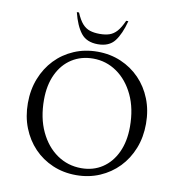

<svg xmlns="http://www.w3.org/2000/svg" viewBox="-93 -947 977 1042"><g transform="rotate(10 395.5 -426.0)"><path d="M395 10Q325 10 265.5 -15.5Q206 -41 162.5 -86.5Q119 -132 94.5 -194Q70 -256 70 -330Q70 -404 94.5 -466Q119 -528 162.5 -573.5Q206 -619 265.5 -644.5Q325 -670 395 -670Q465 -670 524.5 -644.5Q584 -619 628 -573.5Q672 -528 696.5 -466Q721 -404 721 -330Q721 -256 696.5 -194Q672 -132 628 -86.5Q584 -41 524.5 -15.5Q465 10 395 10ZM416 -32Q482 -32 532 -65Q582 -98 610 -158Q638 -218 638 -299Q638 -399 603 -473Q568 -547 509 -588Q450 -629 378 -629Q312 -629 261 -596.5Q210 -564 181.5 -504Q153 -444 153 -363Q153 -263 188 -188.5Q223 -114 282.5 -73Q342 -32 416 -32ZM388 -710Q326 -710 295 -749.5Q264 -789 246 -862H258Q275 -822 293 -802Q311 -782 334 -774.5Q357 -767 388 -767Q419 -767 441.5 -774.5Q464 -782 482 -802Q500 -822 518 -862H530Q511 -789 480.5 -749.5Q450 -710 388 -710Z"/></g></svg>

Font: Spectral SC Light
Style: Regular
Weight: 300
Designer: Jean-Baptiste Levee
Foundry: Production Type
Version: Version 2.001